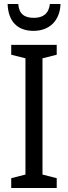

<svg xmlns="http://www.w3.org/2000/svg" viewBox="-20 -938 340 958"><path d="M282 -918H229C223 -868 193 -849 149 -849C102 -849 75 -868 71 -918H18C21 -831 67 -784 147 -784C228 -784 279 -836 282 -918ZM263 0V-49L192 -67V-647L263 -665V-714H36V-665L107 -647V-67L36 -49V0Z"/></svg>

Font: Noto Sans Condensed
Style: Regular
Weight: 400
Width: 3
Designer: Monotype Design Team
Foundry: Monotype Imaging Inc.
Version: Version 2.013